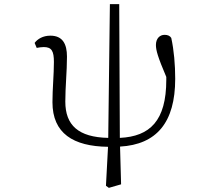

<svg xmlns="http://www.w3.org/2000/svg" viewBox="-20 -694 1040 926"><path d="M505 212 564 195 559 13C735 3 825 -103 825 -314C825 -381 819 -452 806 -511C800 -521 789 -526 774 -526C751 -526 732 -509 732 -477C732 -452 741 -419 782 -323C782 -318 782 -313 782 -309C782 -111 703 -36 558 -29L555 -674H510L502 -29C358 -32 295 -90 295 -204C295 -276 303 -349 303 -421C303 -482 282 -522 223 -522C187 -522 161 -506 147 -487L157 -463C168 -465 179 -467 191 -467C229 -467 240 -448 240 -395C240 -335 233 -266 233 -201C233 -51 333 12 501 14L491 202Z"/></svg>

Font: Kiri Minchoo Light
Style: Regular
Weight: 300
Designer: Ryoko NISHIZUKA 西塚涼子 (kana & ideographs); Frank Grießhammer (Latin, Greek & Cyrillic);
akenotsuki.com/eyeben/fonts/ (U+
Foundry: Adobe
akenotsuki.com/eyeben/fonts/
Version: Version 4.002;hotconv 1.0.119;makeotfexe 2.5.65604